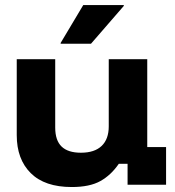

<svg xmlns="http://www.w3.org/2000/svg" viewBox="-20 -736 698 765"><path d="M265.8 9.2Q158.3 9.2 102.5 -46.2Q46.7 -101.7 46.7 -197.5V-500H200V-227.5Q200 -176.7 225.4 -152.1Q250.8 -127.5 302.5 -127.5Q356.7 -127.5 385 -154.6Q413.3 -181.7 413.3 -232.5V-500H566.7V-150H641.7V0H488.3V-83.3H453.3Q422.5 -38.3 380 -14.6Q337.5 9.2 265.8 9.2ZM221.7 -561.7V-565L311.7 -715.8H473.3V-712.5L342.5 -561.7Z"/></svg>

Font: Funnel Display ExtraBold
Style: Regular
Weight: 800
Designer: NORD ID, Kristian Moeller
Foundry: Dicotype
Version: Version 1.000